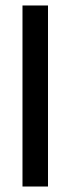

<svg xmlns="http://www.w3.org/2000/svg" viewBox="-20 -680 257 700"><path d="M62 0V-660H155V0Z"/></svg>

Font: Bricolage Grotesque 72pt
Style: Regular
Weight: 400
Version: Version 1.001;gftools[0.9.33.dev8+g029e19f]